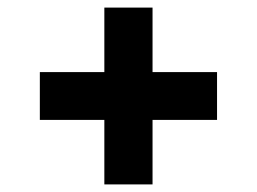

<svg xmlns="http://www.w3.org/2000/svg" viewBox="-20 -551 677 506"><path d="M255 -235H85V-361H255V-531H382V-361H552V-235H382V-65H255Z"/></svg>

Font: Oak Sans ExtraBold
Style: Regular
Weight: 800
Designer: Erik Kennedy, Walven
Foundry: Erik Kennedy, Walven
Version: Version 1.000